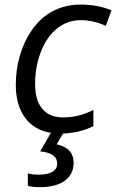

<svg xmlns="http://www.w3.org/2000/svg" viewBox="-20 -564 499 825"><path d="M99.6 234.4V181.2Q122.1 186.5 144 186.5Q225.6 186.5 225.6 138.2Q225.6 115.7 207.5 103Q189.5 90.3 152.8 86.4L198.7 6.8Q127.4 -4.4 87.6 -58.3Q47.9 -112.3 47.9 -199.2Q47.9 -262.2 64.2 -320.6Q80.6 -378.9 110.8 -425.8Q141.1 -472.7 182.6 -501.5Q245.1 -544.4 327.1 -544.4Q399.9 -544.4 459 -519.5L434.6 -453.1Q378.9 -477.5 327.6 -477.5Q271.5 -477.5 227.1 -443.1Q182.6 -408.7 156.7 -343.8Q130.9 -279.8 130.9 -202.6Q130.9 -125.5 168.5 -89.4Q198.2 -59.6 250.5 -59.6Q285.2 -59.6 315.4 -66.9Q345.7 -74.2 381.3 -91.3V-22Q324.2 6.8 250.5 9.8L223.6 56.2Q296.4 71.8 296.4 135.3Q296.4 184.6 258.5 212.4Q220.7 240.2 150.9 240.2Q120.1 240.2 99.6 234.4Z"/></svg>

Font: Viking Open Sans
Style: Italic
Weight: 400
Italic angle: -12°
Foundry: Ascender Corporation
Version: Version 2.000